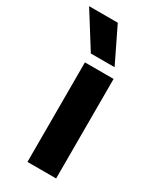

<svg xmlns="http://www.w3.org/2000/svg" viewBox="-232 -789 696 847"><g transform="rotate(30 116.5 -365.5)"><path d="M65 0V-507H211V0ZM103 -731 189 -554H68L-43 -731Z"/></g></svg>

Font: Hind Variable Light
Style: Regular
Weight: 300
Designer: Manushi Parikh, Satya Rajpurohit
Foundry: Indian Type Foundry
Version: Version 3.000